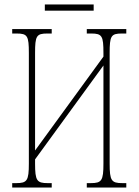

<svg xmlns="http://www.w3.org/2000/svg" viewBox="-20 -845 624 865"><path d="M182 -797H402V-825H182ZM35 0H213V-20H195C146 -20 138 -31 138 -108V-127L446 -550V-108C446 -31 438 -20 389 -20H371V0H549V-20H531C482 -20 474 -31 474 -108V-606C474 -683 480 -694 529 -694H549V-714H371V-694H391C440 -694 446 -683 446 -606V-590L138 -167V-606C138 -683 144 -694 193 -694H213V-714H35V-694H55C104 -694 110 -683 110 -606V-108C110 -31 102 -20 53 -20H35Z"/></svg>

Font: Noto Serif ExtraCondensed Thin
Style: Regular
Weight: 100
Width: 2
Designer: Monotype Design Team
Foundry: Monotype Imaging Inc.
Version: Version 2.013